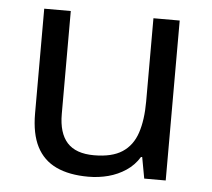

<svg xmlns="http://www.w3.org/2000/svg" viewBox="-44 -584 707 641"><g transform="rotate(5 309.0 -263.0)"><path d="M533 -536V0H461L448 -71H444Q427 -43 400 -25Q373 -7 341 1.5Q309 10 274 10Q210 10 166.5 -10.5Q123 -31 101 -74Q79 -117 79 -185V-536H168V-191Q168 -127 197 -95Q226 -63 287 -63Q347 -63 381.5 -85.5Q416 -108 430.5 -151.5Q445 -195 445 -257V-536Z"/></g></svg>

Font: lkannada25
Style: Book
Weight: 400
Designer: Jelle Bosma - Monotype Design Team
Foundry: Monotype Imaging Inc.
Version: Version 2.003